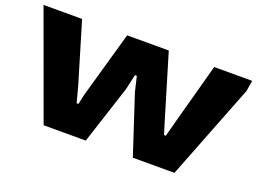

<svg xmlns="http://www.w3.org/2000/svg" viewBox="-91 -792 1335 997"><g transform="rotate(20 576.5 -293.5)"><path d="M214 0 0 -587H213L313 -253L336 -166H346L359 -224L462 -587H692L801 -224L819 -166H829L852 -253L943 -587H1153L1143 -527L937 0H707L601 -323L581 -407H571L552 -323L447 0Z"/></g></svg>

Font: Goldman
Style: Bold
Weight: 700
Designer: Jaikishan Patel
Version: Version 1.000; ttfautohint (v1.8.3)